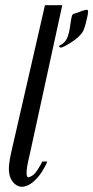

<svg xmlns="http://www.w3.org/2000/svg" viewBox="-20 -710 361 743"><path d="M97 -121Q92 -100 88 -81Q84 -62 83 -48Q82 -34 85 -27.5Q88 -21 96 -26Q110 -30 123 -49.5Q136 -69 144 -85H163Q155 -65 141 -43.5Q127 -22 109.5 -7Q92 8 73 12Q54 16 36 1Q22 -13 17.5 -30.5Q13 -48 15 -70.5Q17 -93 23.5 -121Q30 -149 38 -184L154 -690H221ZM216 -526Q209 -526 209 -531Q209 -533 211 -534Q230 -543 239 -561Q248 -579 253 -621Q256 -640 258 -647Q259 -653 264 -656Q272 -659 288 -664Q294 -666 297 -668Q302 -669 303 -669Q310 -672 315 -672Q321 -672 321 -666Q321 -655 312 -620Q306 -596 299 -585Q292 -574 270 -556Q258 -547 239 -536Q222 -526 216 -526Z"/></svg>

Font: Lucien Schoenschriftv CAT
Style: Regular
Weight: 400
Designer: Lucian Bernhard 1928
Foundry: CAT-Fonts Peter Wiegel
Version: Version 1.000